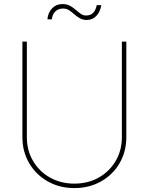

<svg xmlns="http://www.w3.org/2000/svg" viewBox="-20 -937 749 967"><path d="M354.5 10.3Q280.3 10.3 220.9 -23.2Q161.6 -56.6 127.2 -114.7Q92.8 -172.9 92.8 -246.6V-727.5H115.2V-246.6Q115.2 -179.2 146.5 -126.2Q177.7 -73.2 231.9 -42.7Q286.1 -12.2 354.5 -12.2Q423.3 -12.2 477.3 -42.7Q531.2 -73.2 562.5 -126.2Q593.8 -179.2 593.8 -246.6V-727.5H616.2V-246.6Q616.2 -172.9 582 -114.7Q547.9 -56.6 488.5 -23.2Q429.2 10.3 354.5 10.3ZM417.5 -836.4Q397 -836.4 381.8 -845.2Q366.7 -854 354 -865.2Q341.3 -876.5 328.1 -885.3Q314.9 -894 297.9 -894Q273.9 -894 258.8 -879.6Q243.7 -865.2 241.2 -839.8H218.8Q221.7 -873 242.2 -894.8Q262.7 -916.5 293.9 -916.5Q316.9 -916.5 332.8 -907.7Q348.6 -898.9 361.3 -887.7Q374 -876.5 386.2 -867.7Q398.4 -858.9 413.6 -858.9Q434.6 -858.9 448 -871.1Q461.4 -883.3 467.3 -911.1H490.2Q484.4 -876.5 464.8 -856.4Q445.3 -836.4 417.5 -836.4Z"/></svg>

Font: Inter 17pt Thin
Style: Regular
Weight: 250
Version: Version 4.001;git-66647c0bb